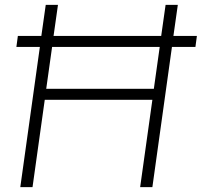

<svg xmlns="http://www.w3.org/2000/svg" viewBox="-20 -765 825 785"><path d="M63 0 143 -573H47L53 -618H149L167 -745H217L199 -618H639L657 -745H707L689 -618H785L779 -573H683L603 0H553L603 -357H163L113 0ZM169 -402H609L633 -573H193Z"/></svg>

Font: Plus Jakarta Sans ExtraLight
Style: Italic
Weight: 200
Italic angle: -8°
Designer: Gumpita Rahayu
Foundry: Tokotype
Version: Version 2.071; ttfautohint (v1.8.4.7-5d5b);gftools[0.9.29]